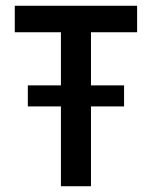

<svg xmlns="http://www.w3.org/2000/svg" viewBox="-20 -645 526 665"><path d="M191 0V-276.4H76.4V-349.3H191V-533.3H31.2V-625H454.9V-533.3H295.1V-349.3H409.7V-276.4H295.1V0Z"/></svg>

Font: Afacad Flux Medium
Style: Regular
Weight: 500
Designer: Kristian Moeller
Foundry: Dicotype
Version: Version 1.100